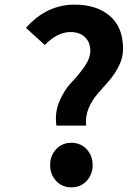

<svg xmlns="http://www.w3.org/2000/svg" viewBox="-20 -793 554 827"><path d="M223 -252Q215 -307 236 -356.5Q257 -406 287 -437Q317 -468 343 -505Q369 -542 369 -573Q369 -611 346 -633Q323 -655 284 -655Q227 -655 173 -599L92 -673Q180 -773 302 -773Q396 -773 453 -724.5Q510 -676 510 -583Q510 -544 492 -508.5Q474 -473 449.5 -445Q425 -417 400.5 -389Q376 -361 361.5 -326Q347 -291 351 -252ZM287 14Q248 14 222 -13.5Q196 -41 196 -82Q196 -123 222 -150.5Q248 -178 287 -178Q327 -178 353 -150.5Q379 -123 379 -82Q379 -41 353 -13.5Q327 14 287 14Z"/></svg>

Font: NotoSansHansBold
Style: Bold
Weight: 700
Designer: Ryoko NISHIZUKA  (kana & ideographs); Paul D. Hunt (Latin, Greek & Cyrillic); Wenlong ZHANG  (bopomofo); Sandoll Communi
Foundry: Adobe Systems Incorporated
Version: Version 1.00;December 8, 2021;FontCreator 13.0.0.2675 64-bit